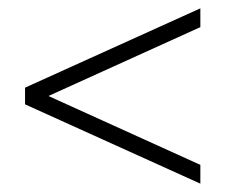

<svg xmlns="http://www.w3.org/2000/svg" viewBox="-20 -502 540 460"><path d="M460 -62 40 -252V-292L460 -482V-437L96 -272L460 -107Z"/></svg>

Font: Spectral SC Light
Style: Regular
Weight: 300
Designer: Jean-Baptiste Levee
Foundry: Production Type
Version: Version 2.001